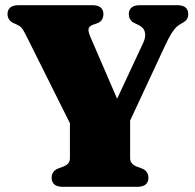

<svg xmlns="http://www.w3.org/2000/svg" viewBox="-20 -720 751 740"><path d="M463 -215.5 277 -190 80 -584.5Q70 -605 63 -612.8Q56 -620.5 44.5 -625.5L31 -631.5Q20 -636.5 14.5 -645.8Q9 -655 9 -666Q9 -682 19.5 -691Q30 -700 52 -700H335.5Q357.5 -700 368 -691Q378.5 -682 378.5 -666Q378.5 -638 352.5 -629.5L339.5 -625Q324 -619.5 321.5 -609.5Q319 -599.5 328.5 -577.5L460 -273L383.5 -237L532.5 -556Q543 -579 538 -597.5Q533 -616 509 -626L497.5 -631.5Q488.5 -635.5 482.5 -644.2Q476.5 -653 476.5 -666Q476.5 -682 487 -691Q497.5 -700 519.5 -700H663Q685 -700 695.2 -691Q705.5 -682 705.5 -666Q705.5 -654 700.5 -646.2Q695.5 -638.5 685 -632.5L677 -628Q667.5 -623 659 -614.8Q650.5 -606.5 640.8 -591Q631 -575.5 617.5 -547ZM249.5 -259.5H481.5V-111Q481.5 -98.5 488 -90.8Q494.5 -83 507 -78L526 -71Q552 -61 552 -34Q552 -18.5 541.5 -9.2Q531 0 509 0H222Q200 0 189.5 -9.2Q179 -18.5 179 -34Q179 -61 205 -71L224 -78Q237 -83 243.2 -90.8Q249.5 -98.5 249.5 -111Z"/></svg>

Font: Fraunces
Style: Regular
Weight: 900
Version: Version 1.000;[b76b70a41]